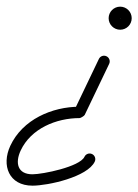

<svg xmlns="http://www.w3.org/2000/svg" viewBox="-26 -542 425 591"><path d="M278.4 -360.6C278.4 -360.6 278.4 -360.6 278.4 -360.6C253.3 -308.2 228.3 -255.9 203.2 -203.6C202.4 -201.9 207.3 -204.4 211.9 -207.3C216.5 -210.2 220.8 -213.5 219 -213.5C133.7 -213.5 43.4 -173.9 5.8 -93.4C-22.4 -32.9 1.4 29.5 74 29.5C121.5 29.5 243.5 2.9 265.7 -44.6C269.8 -53.4 266 -63.8 257.2 -67.9C248.5 -71.9 238.1 -68.2 234 -59.4C219.6 -28.6 105.5 -5.5 74 -5.5C27.1 -5.5 20.3 -41.5 37.6 -78.6C69.3 -146.6 147.5 -178.5 219 -178.5C220.8 -178.5 224.3 -180.2 227.6 -182.3C231 -184.3 234 -186.8 234.8 -188.4C259.8 -240.8 284.9 -293.1 310 -345.4C314.2 -354.2 310.5 -364.6 301.8 -368.8C293 -373 282.6 -369.3 278.4 -360.6ZM343.4 -486C343.4 -486.3 343.6 -486.5 343.9 -486.5C344.3 -486.5 344.4 -486.3 344.4 -486C344.4 -485.7 344.3 -485.5 343.9 -485.5C343.6 -485.5 343.4 -485.7 343.4 -486ZM379.4 -486C379.4 -505.6 363.5 -521.5 343.9 -521.5C324.4 -521.5 308.4 -505.6 308.4 -486C308.4 -466.4 324.4 -450.5 343.9 -450.5C363.5 -450.5 379.4 -466.4 379.4 -486Z"/></svg>

Font: FRB American Cursive Guidelines
Style: Italic
Weight: 400
Italic angle: -25°
Version: Version 2.0;Modular Font Editor K font №1